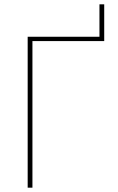

<svg xmlns="http://www.w3.org/2000/svg" viewBox="-20 -868 546 888"><path d="M108 0V-698H440V-848H462V-678H130V0Z"/></svg>

Font: IBM Plex Sans Thin
Style: Regular
Weight: 100
Designer: Mike Abbink, Paul van der Laan, Pieter van Rosmalen
Foundry: Bold Monday
Version: Version 3.0